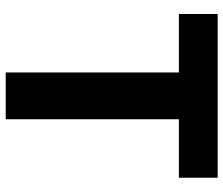

<svg xmlns="http://www.w3.org/2000/svg" viewBox="-75 -708 783 673"><g transform="rotate(90 316.5 -371.5)"><path d="M234 0V-607H29V-743H603V-607H398V0Z"/></g></svg>

Font: Noto Sans TC ExtraBold
Style: Regular
Weight: 800
Designer: Ryoko NISHIZUKA  (kana, bopomofo & ideographs); Paul D. Hunt (Latin, Greek & Cyrillic); Sandoll Communications , Soo-you
Foundry: Adobe
Version: Version 2.004-H2;hotconv 1.0.118;makeotfexe 2.5.65603